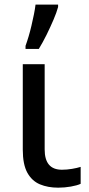

<svg xmlns="http://www.w3.org/2000/svg" viewBox="-20 -823 396 852"><path d="M178.2 -538.1V-160.2Q178.2 -114.7 197.3 -92.3Q216.3 -69.8 254.9 -69.8Q276.9 -69.8 299.8 -73.7Q322.8 -77.6 337.9 -82.5V-7.3Q322.3 0 294.4 4.9Q266.6 9.8 238.3 9.8Q192.4 9.8 157 -5.1Q121.6 -20 101.3 -56.6Q81.1 -93.3 81.1 -158.7V-538.1ZM93.3 -606V-619.6Q100.1 -638.2 106.9 -661.1Q113.8 -684.1 119.6 -709.2Q125.5 -734.4 130.4 -758.5Q135.3 -782.7 137.7 -802.7H237.8V-792Q231.4 -768.1 217.5 -735.6Q203.6 -703.1 186.8 -668.9Q169.9 -634.8 152.3 -606Z"/></svg>

Font: Open Sans Medium
Style: Regular
Weight: 500
Designer: Monotype Design Team
Foundry: Monotype Imaging Inc.
Version: Version 3.000